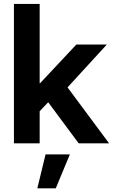

<svg xmlns="http://www.w3.org/2000/svg" viewBox="-20 -748 589 1002"><path d="M52.7 0H187V-167.5L231.4 -214.4L390.6 0H549.3L332.5 -292L537.6 -515.6H378.4L188.5 -313H187V-727.5H52.7ZM174.8 234.9H271L344.7 57.6H217.8Z"/></svg>

Font: Raveo Display Display SemiBold
Style: Regular
Weight: 600
Designer: Jakub Foglar, Rasmus Andersson (Inter)
Foundry: Jakubfoglar.com
Version: Version 1.100;Glyphs 3.2.3 (3260)